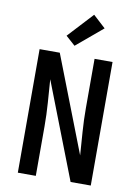

<svg xmlns="http://www.w3.org/2000/svg" viewBox="-104 -1057 809 1125"><g transform="rotate(10 300.0 -494.5)"><path d="M83 0V-735H203L425 -163Q420 -233 415 -302Q410 -371 410 -441V-735H517V0H397L175 -572Q180 -502 185 -433Q190 -364 190 -294V0ZM281 -790 225 -840 363 -989 437 -921Z"/></g></svg>

Font: Zed Mono Semibold Extended
Style: Regular
Weight: 600
Width: 7
Monospace: yes
Designer: Belleve Invis
Foundry: Belleve Invis
Version: Version 1.0.0; ttfautohint (v1.8.4)